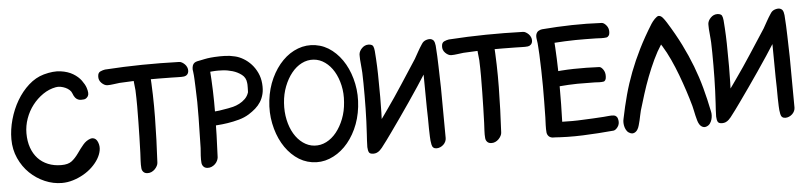

<svg xmlns="http://www.w3.org/2000/svg" viewBox="-45 -962 5111 1225"><g transform="rotate(-5 2511.0 -349.5)"><path d="M13 -291Q13 -225 38.5 -168.5Q64 -112 106 -71.5Q148 -31 201.5 -8Q255 15 311 15Q347 15 382.5 4Q418 -7 449.5 -25Q481 -43 506 -67Q531 -91 547 -117.5Q563 -144 568 -171Q573 -198 563 -223Q555 -243 541.5 -249Q528 -255 514 -250Q488 -241 468 -217.5Q448 -194 428 -165Q406 -134 383 -116.5Q360 -99 317 -99Q270 -99 232 -114.5Q194 -130 167.5 -158.5Q141 -187 126.5 -228Q112 -269 112 -320Q112 -368 128.5 -414.5Q145 -461 174 -498.5Q203 -536 241.5 -562.5Q280 -589 324 -597Q339 -600 355 -597Q371 -594 385.5 -587.5Q400 -581 411 -571Q422 -561 426 -549Q433 -530 441 -520.5Q449 -511 458.5 -507Q468 -503 477.5 -503Q487 -503 497 -504Q512 -506 522.5 -522Q533 -538 520 -577Q513 -598 494 -624Q475 -650 442.5 -669.5Q410 -689 363.5 -695.5Q317 -702 255 -685Q202 -670 157.5 -630Q113 -590 81 -535.5Q49 -481 31 -417Q13 -353 13 -291Z M858 0Q872 1 884.5 -4.5Q897 -10 906.5 -19.5Q916 -29 922 -40.5Q928 -52 928 -62Q936 -207 938 -351Q940 -495 930 -641Q929 -658 923.5 -663.5Q918 -669 892 -671Q865 -673 844.5 -662Q824 -651 822 -629Q821 -606 824 -581Q827 -556 829 -533Q831 -482 831 -431Q831 -380 830 -329Q829 -280 828 -231Q827 -182 825 -132Q824 -110 822.5 -83Q821 -56 823 -35Q824 -21 833 -11Q842 -1 858 0ZM1175 -627Q1176 -639 1171 -650.5Q1166 -662 1158 -670Q1150 -678 1140.5 -683.5Q1131 -689 1122 -689Q1002 -693 885.5 -691.5Q769 -690 647 -682Q633 -680 617 -673Q601 -666 600 -643Q598 -618 616 -600Q634 -582 653 -581Q672 -581 692.5 -584Q713 -587 732 -589Q775 -591 817 -593Q859 -595 902 -595Q943 -595 983 -595Q1023 -595 1065 -594Q1084 -594 1106.5 -593Q1129 -592 1146 -594Q1158 -596 1166 -604.5Q1174 -613 1175 -627Z M1244 0Q1258 1 1270.5 -4.5Q1283 -10 1292.5 -19Q1302 -28 1307.5 -39.5Q1313 -51 1314 -61Q1321 -204 1322.5 -346Q1324 -488 1313 -631Q1313 -637 1319 -643.5Q1325 -650 1332 -656.5Q1339 -663 1343.5 -669Q1348 -675 1343.5 -679Q1339 -683 1323 -684.5Q1307 -686 1273 -684Q1260 -683 1246 -681.5Q1232 -680 1222 -674Q1212 -668 1207 -655Q1202 -642 1206 -619Q1209 -596 1210 -572Q1211 -548 1212 -525Q1217 -425 1215 -324Q1214 -276 1213 -227.5Q1212 -179 1211 -130Q1209 -108 1207.5 -81.5Q1206 -55 1208 -34Q1210 -20 1219 -10.5Q1228 -1 1244 0ZM1346 -612Q1362 -613 1393.5 -611.5Q1425 -610 1457 -600.5Q1489 -591 1514.5 -571.5Q1540 -552 1543 -518Q1544 -515 1544 -506.5Q1544 -498 1544 -488Q1544 -478 1543.5 -469Q1543 -460 1543 -458Q1535 -433 1518 -416.5Q1501 -400 1480.5 -389.5Q1460 -379 1440.5 -374Q1421 -369 1408 -367Q1383 -362 1350.5 -357.5Q1318 -353 1292 -354Q1287 -360 1284 -367.5Q1281 -375 1276 -376Q1256 -378 1249 -376.5Q1242 -375 1244 -352Q1244 -343 1246.5 -327.5Q1249 -312 1253.5 -297Q1258 -282 1264.5 -271.5Q1271 -261 1279 -262Q1298 -264 1329.5 -266Q1361 -268 1397 -273.5Q1433 -279 1469.5 -289Q1506 -299 1535 -317Q1559 -332 1579 -349.5Q1599 -367 1613 -389Q1627 -411 1634 -439.5Q1641 -468 1638 -505Q1635 -543 1620 -575Q1605 -607 1583 -631Q1561 -655 1534 -671Q1507 -687 1481 -693Q1449 -701 1417 -702Q1385 -703 1350 -701Q1335 -700 1324.5 -699Q1314 -698 1304.5 -696.5Q1295 -695 1285 -693Q1275 -691 1261 -688Q1249 -686 1238 -683.5Q1227 -681 1219.5 -675.5Q1212 -670 1208 -660Q1204 -650 1204 -632Q1205 -617 1212 -601.5Q1219 -586 1232 -585Q1240 -584 1250 -590Q1260 -596 1268 -598Q1279 -602 1288 -604.5Q1297 -607 1306 -608.5Q1315 -610 1324.5 -610.5Q1334 -611 1346 -612Z M1674 -394Q1665 -318 1679.5 -246.5Q1694 -175 1726 -118.5Q1758 -62 1805.5 -24.5Q1853 13 1911 22Q1969 31 2023.5 10Q2078 -11 2122 -55Q2166 -99 2196 -163Q2226 -227 2235 -304Q2244 -381 2229.5 -452Q2215 -523 2183 -579.5Q2151 -636 2103.5 -673.5Q2056 -711 1998 -720Q1940 -729 1885.5 -708.5Q1831 -688 1787 -643.5Q1743 -599 1713 -535Q1683 -471 1674 -394ZM1766 -370Q1770 -427 1789 -475.5Q1808 -524 1836.5 -559.5Q1865 -595 1901.5 -613.5Q1938 -632 1978 -629Q2017 -626 2050.5 -602Q2084 -578 2107 -539Q2130 -500 2141.5 -449Q2153 -398 2148 -341Q2144 -284 2125 -235.5Q2106 -187 2077.5 -151.5Q2049 -116 2012.5 -97.5Q1976 -79 1936 -82Q1897 -85 1863.5 -109Q1830 -133 1807 -172Q1784 -211 1773 -262Q1762 -313 1766 -370Z M2273 -637V-625Q2273 -602 2275.5 -581Q2278 -560 2279 -539Q2281 -518 2281 -496Q2281 -474 2282 -451Q2283 -370 2281.5 -288.5Q2280 -207 2275 -126Q2274 -106 2272.5 -85.5Q2271 -65 2271 -43Q2272 -21 2278 -9.5Q2284 2 2307 2Q2330 2 2349 -16Q2368 -34 2370 -55Q2377 -155 2379.5 -254Q2382 -353 2380 -453Q2380 -502 2378 -551Q2376 -600 2372 -650Q2370 -671 2364.5 -681.5Q2359 -692 2338 -694H2334Q2311 -694 2293 -676Q2275 -658 2273 -637ZM2662 -637V-625Q2662 -602 2664.5 -581Q2667 -560 2668 -539Q2670 -523 2669.5 -508.5Q2669 -494 2669 -477Q2670 -423 2670 -369Q2670 -315 2671 -259Q2672 -227 2672.5 -193.5Q2673 -160 2673 -126Q2674 -100 2674.5 -74.5Q2675 -49 2680 -24Q2685 3 2711 3Q2723 3 2734.5 -2Q2746 -7 2755 -15.5Q2764 -24 2769 -35Q2774 -46 2774 -57Q2773 -138 2773 -218.5Q2773 -299 2772 -381Q2770 -448 2768.5 -515Q2767 -582 2762 -650Q2760 -671 2752.5 -682.5Q2745 -694 2723 -694Q2713 -694 2702 -689Q2691 -684 2682.5 -675.5Q2674 -667 2668.5 -657Q2663 -647 2662 -637ZM2681 -676Q2679 -674 2677.5 -671Q2676 -668 2674 -666Q2660 -645 2647.5 -622.5Q2635 -600 2622 -577Q2571 -499 2520.5 -421Q2470 -343 2416 -267Q2402 -247 2387 -226Q2372 -205 2357 -185Q2343 -165 2327 -147Q2311 -129 2296 -109Q2295 -106 2293 -103.5Q2291 -101 2289 -98Q2276 -75 2279.5 -46.5Q2283 -18 2303 -4Q2317 5 2333.5 -5Q2350 -15 2362 -30Q2397 -75 2429 -120.5Q2461 -166 2493 -211Q2559 -305 2622 -400Q2685 -495 2744 -593Q2751 -604 2755.5 -618Q2760 -632 2760.5 -646Q2761 -660 2757 -671.5Q2753 -683 2744 -690Q2732 -698 2712 -693.5Q2692 -689 2681 -676Z M3060 0Q3074 1 3086.5 -4.5Q3099 -10 3108.5 -19.5Q3118 -29 3124 -40.5Q3130 -52 3130 -62Q3138 -207 3140 -351Q3142 -495 3132 -641Q3131 -658 3125.5 -663.5Q3120 -669 3094 -671Q3067 -673 3046.5 -662Q3026 -651 3024 -629Q3023 -606 3026 -581Q3029 -556 3031 -533Q3033 -482 3033 -431Q3033 -380 3032 -329Q3031 -280 3030 -231Q3029 -182 3027 -132Q3026 -110 3024.5 -83Q3023 -56 3025 -35Q3026 -21 3035 -11Q3044 -1 3060 0ZM3377 -627Q3378 -639 3373 -650.5Q3368 -662 3360 -670Q3352 -678 3342.5 -683.5Q3333 -689 3324 -689Q3204 -693 3087.5 -691.5Q2971 -690 2849 -682Q2835 -680 2819 -673Q2803 -666 2802 -643Q2800 -618 2818 -600Q2836 -582 2855 -581Q2874 -581 2894.5 -584Q2915 -587 2934 -589Q2977 -591 3019 -593Q3061 -595 3104 -595Q3145 -595 3185 -595Q3225 -595 3267 -594Q3286 -594 3308.5 -593Q3331 -592 3348 -594Q3360 -596 3368 -604.5Q3376 -613 3377 -627Z M3826 -361Q3827 -386 3814.5 -404Q3802 -422 3790 -423Q3708 -427 3626.5 -425.5Q3545 -424 3463 -413Q3454 -411 3445 -405Q3436 -399 3435 -376Q3435 -352 3447.5 -334Q3460 -316 3473 -315Q3486 -314 3499.5 -317.5Q3513 -321 3527 -323Q3584 -328 3642 -329Q3670 -329 3697 -328.5Q3724 -328 3753 -328Q3765 -327 3780.5 -326.5Q3796 -326 3808 -328Q3816 -329 3821 -337.5Q3826 -346 3826 -361ZM3454 -1Q3494 2 3509.5 -3Q3525 -8 3528 -18Q3531 -28 3527 -40.5Q3523 -53 3523 -63Q3528 -209 3527.5 -353.5Q3527 -498 3516 -644Q3516 -650 3522 -656.5Q3528 -663 3534.5 -670Q3541 -677 3545.5 -682.5Q3550 -688 3545.5 -692Q3541 -696 3525 -697.5Q3509 -699 3475 -697Q3462 -696 3448 -694.5Q3434 -693 3424 -687Q3414 -681 3409 -668Q3404 -655 3408 -632Q3412 -609 3413 -584Q3414 -559 3416 -536Q3418 -484 3419.5 -433Q3421 -382 3421 -331Q3421 -281 3420.5 -232.5Q3420 -184 3419 -134Q3418 -111 3417 -84Q3416 -57 3418 -36Q3420 -22 3429 -12.5Q3438 -3 3454 -1ZM3873 -640Q3874 -665 3859 -683Q3844 -701 3830 -702Q3733 -707 3639 -705Q3545 -703 3447 -695Q3436 -694 3423 -686.5Q3410 -679 3409 -656Q3408 -631 3423 -613Q3438 -595 3453 -594Q3469 -593 3485.5 -596.5Q3502 -600 3517 -602Q3587 -607 3654 -608Q3686 -608 3719 -608Q3752 -608 3785 -607Q3800 -606 3818.5 -605.5Q3837 -605 3851 -607Q3860 -608 3866.5 -617Q3873 -626 3873 -640ZM3882 -75Q3880 -90 3872.5 -98Q3865 -106 3856 -107Q3841 -109 3823 -107Q3805 -105 3790 -104Q3756 -102 3723 -100Q3690 -98 3657 -97Q3622 -95 3588 -95Q3554 -95 3519 -96Q3503 -97 3486 -99.5Q3469 -102 3454 -100Q3439 -99 3427 -88Q3415 -77 3419 -52Q3422 -29 3431 -15.5Q3440 -2 3451 -2Q3547 6 3647.5 2Q3748 -2 3845 -11Q3859 -13 3872.5 -31.5Q3886 -50 3882 -75Z M3950 14Q3964 20 3977 14Q3990 8 3998 -6Q4004 -16 4008 -30.5Q4012 -45 4016 -61Q4020 -77 4023 -93.5Q4026 -110 4030 -124Q4044 -171 4061 -225.5Q4078 -280 4099 -334.5Q4120 -389 4144 -440Q4168 -491 4195 -532Q4197 -529 4198.5 -526Q4200 -523 4202 -521Q4228 -479 4251 -429Q4274 -379 4293.5 -327Q4313 -275 4330 -223Q4347 -171 4360 -124Q4364 -110 4367 -93.5Q4370 -77 4374 -61Q4378 -45 4382 -30.5Q4386 -16 4392 -6Q4400 8 4413 14Q4426 20 4440 14Q4453 9 4461 -2Q4469 -13 4473 -26.5Q4477 -40 4477.5 -54Q4478 -68 4475 -80Q4459 -159 4439.5 -231Q4420 -303 4393 -373.5Q4366 -444 4330 -516.5Q4294 -589 4244 -669Q4236 -682 4223 -698.5Q4210 -715 4195 -715Q4190 -715 4183 -710Q4176 -705 4169 -698Q4162 -691 4156 -683Q4150 -675 4146 -669Q4096 -589 4060 -516.5Q4024 -444 3997 -373.5Q3970 -303 3950.5 -231Q3931 -159 3915 -80Q3912 -68 3912.5 -54Q3913 -40 3917 -26.5Q3921 -13 3929 -2Q3937 9 3950 14Z M4507 -637V-625Q4507 -602 4509.5 -581Q4512 -560 4513 -539Q4515 -518 4515 -496Q4515 -474 4516 -451Q4517 -370 4515.5 -288.5Q4514 -207 4509 -126Q4508 -106 4506.5 -85.5Q4505 -65 4505 -43Q4506 -21 4512 -9.5Q4518 2 4541 2Q4564 2 4583 -16Q4602 -34 4604 -55Q4611 -155 4613.5 -254Q4616 -353 4614 -453Q4614 -502 4612 -551Q4610 -600 4606 -650Q4604 -671 4598.5 -681.5Q4593 -692 4572 -694H4568Q4545 -694 4527 -676Q4509 -658 4507 -637ZM4896 -637V-625Q4896 -602 4898.5 -581Q4901 -560 4902 -539Q4904 -523 4903.5 -508.5Q4903 -494 4903 -477Q4904 -423 4904 -369Q4904 -315 4905 -259Q4906 -227 4906.5 -193.5Q4907 -160 4907 -126Q4908 -100 4908.5 -74.5Q4909 -49 4914 -24Q4919 3 4945 3Q4957 3 4968.5 -2Q4980 -7 4989 -15.5Q4998 -24 5003 -35Q5008 -46 5008 -57Q5007 -138 5007 -218.5Q5007 -299 5006 -381Q5004 -448 5002.5 -515Q5001 -582 4996 -650Q4994 -671 4986.5 -682.5Q4979 -694 4957 -694Q4947 -694 4936 -689Q4925 -684 4916.5 -675.5Q4908 -667 4902.5 -657Q4897 -647 4896 -637ZM4915 -676Q4913 -674 4911.5 -671Q4910 -668 4908 -666Q4894 -645 4881.5 -622.5Q4869 -600 4856 -577Q4805 -499 4754.5 -421Q4704 -343 4650 -267Q4636 -247 4621 -226Q4606 -205 4591 -185Q4577 -165 4561 -147Q4545 -129 4530 -109Q4529 -106 4527 -103.5Q4525 -101 4523 -98Q4510 -75 4513.5 -46.5Q4517 -18 4537 -4Q4551 5 4567.5 -5Q4584 -15 4596 -30Q4631 -75 4663 -120.5Q4695 -166 4727 -211Q4793 -305 4856 -400Q4919 -495 4978 -593Q4985 -604 4989.5 -618Q4994 -632 4994.5 -646Q4995 -660 4991 -671.5Q4987 -683 4978 -690Q4966 -698 4946 -693.5Q4926 -689 4915 -676Z"/></g></svg>

Font: Balpaq
Style: Regular
Weight: 400
Designer: Abay Emes
Version: Version 1.000